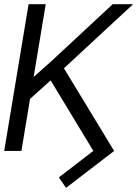

<svg xmlns="http://www.w3.org/2000/svg" viewBox="-36 -732 665 931"><path d="M185.7 -711.6 127.1 -359 215.9 -437.9 510.3 -711.6H609.4L274.1 -400.9L517.4 0L284.1 179L249.6 128.2L416.5 -0.4L209.5 -342.3L109.7 -252.5L67.8 0H-15.6L102.6 -711.6Z"/></svg>

Font: Inter UI Light
Style: Italic
Weight: 300
Italic angle: 9.39999°
Designer: Rasmus Andersson
Foundry: rsms
Version: 3.2;8d6f07862